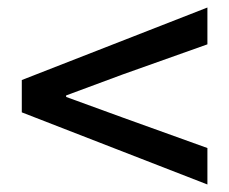

<svg xmlns="http://www.w3.org/2000/svg" viewBox="-20 -629 610 511"><path d="M532 -138V-235L307 -316L156 -371V-375L307 -431L532 -511V-609L38 -416V-330Z"/></svg>

Font: Noto Sans Japanese Medium
Style: Regular
Weight: 500
Designer: Ryoko NISHIZUKA (kana & ideographs); Paul D. Hunt (Latin, Greek & Cyrillic); Wenlong ZHANG (bopomofo); Sandoll Communica
Foundry: Adobe Systems Incorporated
Version: Version 1.000;PS 1;hotconv 1.0.78;makeotf.lib2.5.61930